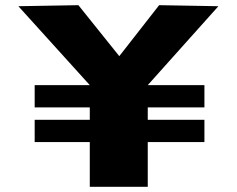

<svg xmlns="http://www.w3.org/2000/svg" viewBox="-20 -722 915 742"><path d="M114 -307V-393H327L51 -698L283 -702L441 -505L595 -702L824 -698L551 -393H770V-307H551V-259H770V-173H551V0H327V-173H114V-259H327V-307Z"/></svg>

Font: Georama Extended ExtraBold
Style: Regular
Weight: 800
Width: 7
Designer: Jean-Baptiste Levee
Foundry: Production Type
Version: Version 1.000